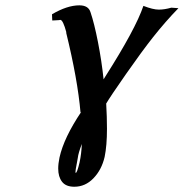

<svg xmlns="http://www.w3.org/2000/svg" viewBox="-20 -462 692 723"><path d="M176.8 -384.8 175.8 -408.2Q232.9 -441.9 278.8 -441.9Q313 -441.9 320.8 -416Q335 -374.5 348.9 -303.5Q362.8 -232.4 370.1 -163.1Q370.6 -164.1 373 -168Q375.5 -171.9 376 -172.9Q490.7 -353 520 -439.9Q556.2 -425.8 578.1 -425.8Q599.6 -425.8 625 -433.1L651.9 -431.2Q603 -380.9 556.2 -321.8Q514.2 -268.6 454.6 -183.3Q395 -98.1 377.9 -68.8L379.9 -71.8Q382.8 -22 382.8 22.9Q382.8 86.4 374 128.9Q362.8 177.2 332 209.2Q301.3 241.2 259.8 241.2Q228 241.2 213.6 222.4Q199.2 203.6 199.2 172.9Q199.2 154.3 204.1 130.9Q220.7 56.2 286.1 -41L283.2 -38.1Q272.5 -162.6 229 -339.8H230Q217.3 -387.2 207 -387.2Q205.1 -387.2 202.1 -386.2Q201.2 -386.2 189.5 -385.5Q177.7 -384.8 176.8 -384.8ZM279.8 148.9Q286.6 117.2 288.1 80.1Q274.9 114.7 272.9 132.8Q267.6 159.7 265.4 174.3Q263.2 189 265.1 189Q270.5 189 279.8 148.9Z"/></svg>

Font: Linear Smooth
Style: Bold Italic
Weight: 700
Designer: Philipp H. Poll, Flanker
Foundry: Philipp H. Poll, reworked by Flanker
Version: Version 1.061 | FøM Fix